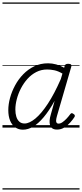

<svg xmlns="http://www.w3.org/2000/svg" viewBox="-20 -1030 662 1550"><path d="M165 17Q130 17 103 -2Q76 -21 61.5 -56.5Q47 -92 47 -141Q47 -188 61 -239.5Q75 -291 102 -341Q129 -391 168 -431Q207 -471 257 -495Q307 -519 368 -519Q400 -519 433.5 -510Q467 -501 498 -483L502 -498Q505 -508 512 -511.5Q519 -515 531 -515Q549 -515 554 -508Q559 -501 555 -490L440 -94Q434 -73 433 -59.5Q432 -46 437 -39Q442 -32 452 -32Q468 -32 484.5 -43.5Q501 -55 517.5 -72.5Q534 -90 547 -108Q553 -116 558.5 -116.5Q564 -117 572 -111Q583 -105 584 -98Q585 -91 581 -85Q569 -66 548 -42Q527 -18 500 -1Q473 16 441 16Q417 16 403.5 7Q390 -2 384.5 -18.5Q379 -35 380.5 -57Q382 -79 390 -105Q398 -132 405.5 -160Q413 -188 421 -216Q376 -135 332.5 -83.5Q289 -32 247.5 -7.5Q206 17 165 17ZM104 -146Q104 -113 112 -87.5Q120 -62 136.5 -47.5Q153 -33 178 -33Q217 -33 265.5 -73Q314 -113 366.5 -193Q419 -273 471 -392L484 -436Q448 -457 417.5 -463Q387 -469 360 -469Q313 -469 273 -448.5Q233 -428 202 -393.5Q171 -359 149 -316.5Q127 -274 115.5 -229.5Q104 -185 104 -146ZM0 490H622V500H0ZM0 -20H622V0H0ZM0 -505H622V-500H0ZM0 -1010H622V-1000H0Z"/></svg>

Font: Playwrite AU QLD Guides
Style: Regular
Weight: 400
Designer: Veronika Burian, José Scaglione
Foundry: TypeTogether
Version: Version 1.003